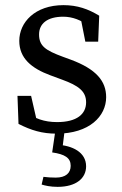

<svg xmlns="http://www.w3.org/2000/svg" viewBox="-20 -507 473 747"><path d="M200 13C328 13 393 -55 393 -129C393 -191 355 -238 255 -275L225 -286C157 -311 132 -328 132 -373C132 -415 164 -442 226 -442C262 -442 296 -429 328 -404V-430L292 -446L312 -345H362L366 -446C323 -472 281 -487 227 -487C116 -487 55 -420 55 -348C55 -280 103 -241 176 -214L222 -197C285 -174 315 -152 315 -109C315 -63 279 -32 202 -32C152 -32 114 -46 79 -73V-39L128 -16L101 -134H48L52 -25C101 0 144 13 200 13ZM183 86C232 93 255 107 255 138C255 166 236 184 197 184C179 184 165 183 149 181L142 211C155 215 176 220 204 220C277 220 315 186 315 140C315 85 261 59 202 56L222 77L232 -3H196L183 86Z"/></svg>

Font: Source Serif Variable
Style: Regular
Weight: 389
Designer: Frank Grießhammer
Foundry: Adobe Systems Incorporated
Version: Version 3.001;hotconv 1.0.111;makeotfexe 2.5.65597